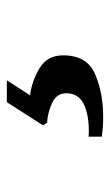

<svg xmlns="http://www.w3.org/2000/svg" viewBox="100 -172 322 562"><g transform="rotate(-90 261.0 109.0)"><path d="M142 246V207Q147 208 158 208Q208 208 238.5 192.5Q269 177 269 142Q269 113 239.5 100Q210 87 183 86L175 74L243 -32H307L263 36Q304 41 342 63.5Q380 86 380 133Q380 203 324.5 226.5Q269 250 200 250Q169 250 142 246Z"/></g></svg>

Font: Taviraj
Style: Bold
Weight: 700
Designer: Katatrad Team
Foundry: CadsonDemak
Version: Version 1.001